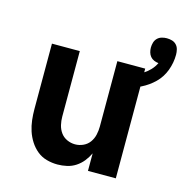

<svg xmlns="http://www.w3.org/2000/svg" viewBox="-103 -776 846 879"><g transform="rotate(15 320.5 -336.0)"><path d="M246 8Q220 8 194.5 1Q169 -6 149 -22.5Q129 -39 115 -61Q101 -83 93 -107.5Q85 -132 82 -158Q79 -184 79 -210V-520H211V-210Q211 -190 215.5 -170.5Q220 -151 231.5 -135Q243 -119 261.5 -110.5Q280 -102 300 -102Q320 -102 338.5 -110.5Q357 -119 368.5 -135Q380 -151 384.5 -170.5Q389 -190 389 -210V-520H521V0H389V-83Q379 -62 365 -44.5Q351 -27 332 -14.5Q313 -2 290.5 3Q268 8 246 8ZM455 -410 437 -468Q457 -473 477.5 -480.5Q498 -488 516 -499Q534 -510 549 -525.5Q564 -541 573 -560Q562 -561 551.5 -565.5Q541 -570 534 -578.5Q527 -587 524 -598Q521 -609 521 -620Q521 -632 524.5 -644Q528 -656 536.5 -664.5Q545 -673 557 -676.5Q569 -680 581 -680Q594 -680 606 -676.5Q618 -673 626.5 -664Q635 -655 638 -642.5Q641 -630 641 -618Q641 -580 627.5 -543.5Q614 -507 587 -480.5Q560 -454 525.5 -437Q491 -420 455 -410Z"/></g></svg>

Font: Iosevka Custom XBdEx
Style: Regular
Weight: 800
Width: 7
Monospace: yes
Designer: Belleve Invis
Foundry: Belleve Invis
Version: Version 11.2.4; ttfautohint (v1.8.4)